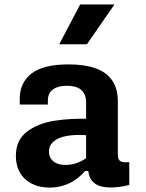

<svg xmlns="http://www.w3.org/2000/svg" viewBox="-20 -838 660 870"><path d="M513.9 -378.4V-140.8Q513.9 -124 518.3 -115.6Q522.7 -107.2 533.6 -104.4Q544.5 -101.5 565.8 -103.2V0Q521 11.5 482.3 11.5Q440.3 11.5 417.6 -1.5Q394.8 -14.6 386.5 -36.5Q378.2 -58.3 378.2 -90.3L370.2 -99.7V-372.5Q370.2 -400.1 359.5 -417.2Q348.7 -434.4 329.8 -441.7Q310.8 -449 283.9 -449.3Q257 -449.2 237.6 -442.2Q218.2 -435.2 207.6 -420.5Q197 -405.8 196.9 -383.7L196.8 -364.2H69.4V-390.1Q69.4 -463 122.5 -504.6Q175.7 -546.2 290.5 -546.2Q361.2 -546.2 410.8 -529.3Q460.3 -512.4 487.1 -475.3Q513.9 -438.2 513.9 -378.4ZM339.7 -226.6Q295.1 -226.6 264.4 -217.8Q233.7 -209 217.8 -192.2Q201.8 -175.5 201.8 -151.1Q201.8 -132.4 211 -118.8Q220.1 -105.2 237.1 -97.9Q254.1 -90.6 277.6 -90.6Q307.5 -90.6 335.7 -102.3Q363.9 -114.1 389.5 -135.5L386.8 -63.2H365.6Q345 -39.8 321.7 -23.5Q298.3 -7.2 268.2 2.4Q238.1 12 204.3 12Q159.1 12 124.5 -5.4Q89.8 -22.8 70.9 -55.2Q51.9 -87.5 51.9 -131Q51.9 -203.8 102.6 -241.7Q153.3 -279.7 227.4 -291Q301.4 -302.4 388.8 -299.5L432.3 -214.8Q408.8 -220.1 386.9 -223.3Q364.9 -226.6 339.7 -226.6ZM373.8 -637.4 498.6 -817.7H343.2L248.4 -637.4Z"/></svg>

Font: Monaspace Neon Var ExtraLight
Style: Regular
Weight: 200
Designer: Riley Cran and the Lettermatic Team
Version: Version 1.200 (Monaspace Neon Var)